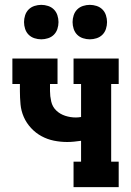

<svg xmlns="http://www.w3.org/2000/svg" viewBox="-20 -771 540 791"><path d="M283 0V-105H314V-191Q300 -189 285.5 -187.5Q271 -186 257 -186Q229 -186 202 -191.5Q175 -197 151 -210Q127 -223 108 -243.5Q89 -264 78 -289Q67 -314 64.5 -341.5Q62 -369 62 -396V-425H31V-530H217V-425H186V-396Q186 -375 191 -353Q196 -331 211.5 -316Q227 -301 248.5 -294Q270 -287 292 -287Q297 -287 303 -287.5Q309 -288 314 -289V-425H283V-530H469V-425H438V-105H469V0ZM350 -609Q336 -609 322 -613.5Q308 -618 298 -628Q288 -638 283.5 -652Q279 -666 279 -680Q279 -694 283.5 -708Q288 -722 298 -732Q308 -742 322 -746.5Q336 -751 350 -751Q364 -751 378 -746.5Q392 -742 402 -732Q412 -722 416.5 -708Q421 -694 421 -680Q421 -666 416.5 -652Q412 -638 402 -628Q392 -618 378 -613.5Q364 -609 350 -609ZM150 -609Q136 -609 122 -613.5Q108 -618 98 -628Q88 -638 83.5 -652Q79 -666 79 -680Q79 -694 83.5 -708Q88 -722 98 -732Q108 -742 122 -746.5Q136 -751 150 -751Q164 -751 178 -746.5Q192 -742 202 -732Q212 -722 216.5 -708Q221 -694 221 -680Q221 -666 216.5 -652Q212 -638 202 -628Q192 -618 178 -613.5Q164 -609 150 -609Z"/></svg>

Font: Iosevka Slab Extrabold
Style: Regular
Weight: 800
Monospace: yes
Designer: Belleve Invis
Foundry: Belleve Invis
Version: Version 11.1.1; ttfautohint (v1.8.3)